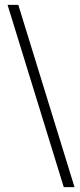

<svg xmlns="http://www.w3.org/2000/svg" viewBox="-20 -718 327 786"><path d="M55 -698H11L241 48H285Z"/></svg>

Font: Libertinus Serif
Style: Regular
Weight: 400
Designer: Philipp H. Poll, Khaled Hosny
Foundry: Caleb Maclennan
Version: Version 7.050;RELEASE